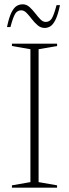

<svg xmlns="http://www.w3.org/2000/svg" viewBox="-20 -873 321 893"><path d="M245.5 -11V0H35.5V-11L121.5 -26V-644L35.5 -659V-670H245.5V-659L159.5 -644V-26ZM259 -849Q249.5 -803.5 238 -780.8Q226.5 -758 214 -750.5Q201.5 -743 188 -743Q169.5 -743 155 -755.5Q140.5 -768 128.2 -784Q116 -800 104 -812.5Q92 -825 79 -825Q61 -825 51 -809.5Q41 -794 28.5 -747H12.5Q22 -793 33.5 -815.5Q45 -838 58 -845.5Q71 -853 85.5 -853Q103 -853 117 -840.5Q131 -828 143.2 -812Q155.5 -796 167.5 -783.5Q179.5 -771 192.5 -771Q210.5 -771 220.5 -786.5Q230.5 -802 243 -849Z"/></svg>

Font: Newsreader Text ExtraLight
Style: Regular
Weight: 275
Designer: Hugues Gentile
Foundry: Production Type
Version: Version 1.001